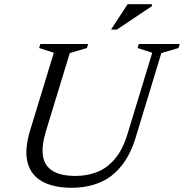

<svg xmlns="http://www.w3.org/2000/svg" viewBox="-20 -878 870 908"><path d="M197 -257Q176 -187.5 183.2 -140.5Q190.5 -93.5 228.8 -69.8Q267 -46 338 -46Q391.5 -46 438.5 -64.2Q485.5 -82.5 522.8 -125.8Q560 -169 583 -244.5L700 -628.5L630.5 -651L636.5 -670H830L824 -651L743 -627L623 -232Q597 -145.5 553.2 -92Q509.5 -38.5 450.2 -14.2Q391 10 318.5 10Q234 10 180.2 -19.5Q126.5 -49 110.5 -109.2Q94.5 -169.5 122.5 -261.5L234.5 -628.5L165 -651L171 -670H397L391 -651L310 -627ZM505 -738 583.5 -858H698.5V-849L532.5 -738Z"/></svg>

Font: Newsreader 16pt
Style: Italic
Weight: 400
Italic angle: -17°
Designer: Hugues Gentile
Foundry: Production Type
Version: Version 1.003